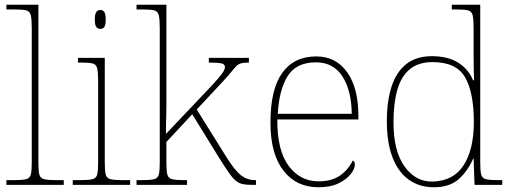

<svg xmlns="http://www.w3.org/2000/svg" viewBox="-20 -780 2156 810"><path d="M7 0V-20H37Q74 -20 90 -24Q106 -28 110 -43.5Q114 -59 114 -94V-662Q114 -699 110 -715.5Q106 -732 91.5 -736Q77 -740 47 -740H7V-760H142V-94Q142 -59 146 -43.5Q150 -28 166.5 -24Q183 -20 219 -20H249V0Z M287 0V-20H317Q354 -20 370 -24Q386 -28 390 -43.5Q394 -59 394 -94V-438Q394 -475 390 -491.5Q386 -508 371.5 -512Q357 -516 327 -516H309V-536H422V-94Q422 -59 426 -43.5Q430 -28 446.5 -24Q463 -20 499 -20H529V0ZM403 -658Q393 -658 386.5 -666Q380 -674 380 -698Q380 -721 386.5 -729.5Q393 -738 403 -738Q414 -738 420 -729.5Q426 -721 426 -698Q426 -674 420 -666Q414 -658 403 -658Z M556 0V-20H577Q614 -20 630 -24Q646 -28 650 -43.5Q654 -59 654 -94V-662Q654 -699 650 -715.5Q646 -732 631.5 -736Q617 -740 587 -740H556V-760H682V-374Q682 -355 682 -335.5Q682 -316 681.5 -296.5Q681 -277 680.5 -256.5Q680 -236 680 -215L830 -373Q875 -420 896 -444Q917 -468 923 -479Q929 -490 929 -497Q929 -510 912.5 -513Q896 -516 861 -516V-536H1030V-516Q1009 -516 997.5 -513Q986 -510 977.5 -501.5Q969 -493 956.5 -477.5Q944 -462 921 -437L810 -318L936 -116Q972 -59 998 -39.5Q1024 -20 1056 -20H1060V0H1046Q1022 0 1005.5 -3Q989 -6 975.5 -17Q962 -28 946.5 -50Q931 -72 907 -110L791 -298L682 -181V-94Q682 -59 686 -43.5Q690 -28 706.5 -24Q723 -20 759 -20H769V0Z M1323 10Q1230 10 1175.5 -60.5Q1121 -131 1121 -262Q1121 -404 1171 -473Q1221 -542 1314 -542Q1397 -542 1444.5 -475.5Q1492 -409 1492 -290V-276H1150Q1149 -146 1197.5 -80.5Q1246 -15 1324 -15Q1381 -15 1416 -40.5Q1451 -66 1468 -103Q1473 -100 1475 -96Q1477 -92 1477 -85Q1477 -68 1459.5 -45.5Q1442 -23 1408 -6.5Q1374 10 1323 10ZM1464 -300Q1463 -397 1425 -457Q1387 -517 1313 -517Q1229 -517 1193 -458Q1157 -399 1152 -300Z M1810 10Q1749 10 1704.5 -22Q1660 -54 1636 -116Q1612 -178 1612 -267Q1612 -355 1632.5 -416.5Q1653 -478 1695 -510.5Q1737 -543 1802 -543Q1869 -543 1912.5 -516Q1956 -489 1976 -441H1980Q1979 -469 1978.5 -495.5Q1978 -522 1978 -543V-662Q1978 -699 1974 -715.5Q1970 -732 1955.5 -736Q1941 -740 1911 -740H1886V-760H2006V-94Q2006 -59 2010 -43.5Q2014 -28 2030 -24Q2046 -20 2083 -20H2099V0H1982L1978 -111H1976Q1954 -59 1915.5 -24.5Q1877 10 1810 10ZM1804 -14Q1893 -16 1936 -83Q1979 -150 1979 -265Q1979 -390 1942 -454Q1905 -518 1805 -518Q1746 -518 1709.5 -488.5Q1673 -459 1656.5 -402Q1640 -345 1640 -264Q1640 -143 1686.5 -78Q1733 -13 1804 -14Z"/></svg>

Font: Noto Serif Thai Thin
Style: Regular
Weight: 250
Version: Version 2.001